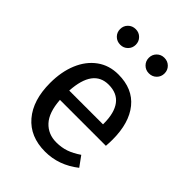

<svg xmlns="http://www.w3.org/2000/svg" viewBox="-224 -874 993 993"><g transform="rotate(45 272.0 -378.0)"><path d="M491 -232H155Q161 -145 199 -104Q237 -63 297 -63Q335 -63 367 -74Q399 -85 434 -109L474 -54Q390 12 290 12Q180 12 118.5 -60Q57 -132 57 -258Q57 -340 83.5 -403.5Q110 -467 159.5 -503Q209 -539 276 -539Q381 -539 437 -470Q493 -401 493 -279Q493 -256 491 -232ZM402 -306Q402 -384 371 -425Q340 -466 278 -466Q165 -466 155 -300H402ZM231 -711Q231 -687 214.5 -670.5Q198 -654 174 -654Q149 -654 132.5 -670.5Q116 -687 116 -711Q116 -735 132.5 -751.5Q149 -768 174 -768Q198 -768 214.5 -751.5Q231 -735 231 -711ZM441 -711Q441 -687 424.5 -670.5Q408 -654 383 -654Q359 -654 342.5 -670.5Q326 -687 326 -711Q326 -735 342.5 -751.5Q359 -768 383 -768Q408 -768 424.5 -751.5Q441 -735 441 -711Z"/></g></svg>

Font: FiraGOUPP
Style: Medium
Weight: 400
Designer: bBox Type
Foundry: bBox Type GmbH
Version: Version 1.001